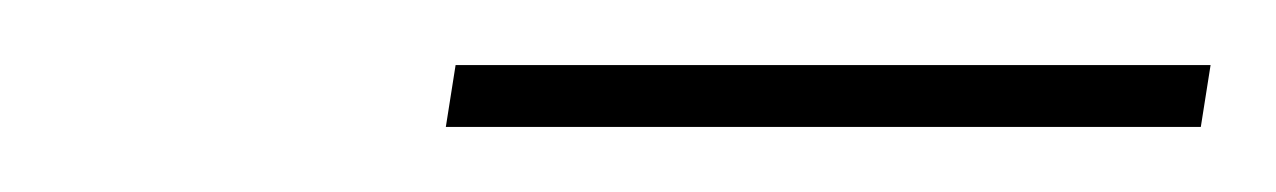

<svg xmlns="http://www.w3.org/2000/svg" viewBox="-20 -724 392 59"><path d="M117 -685 120 -704H352L349 -685Z"/></svg>

Font: Georama ExtraCondensed Thin Thin
Style: Italic
Weight: 250
Italic angle: -9°
Version: Version 1.001